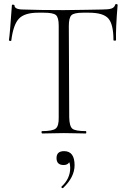

<svg xmlns="http://www.w3.org/2000/svg" viewBox="-20 -673 636 968"><path d="M561 -650Q562 -652 565 -652.5Q568 -653 570.5 -651.5Q573 -650 573 -648Q563 -527 565 -471Q565 -468 558.5 -468Q552 -468 552 -471Q552 -550 526.5 -579.5Q501 -609 428 -609H398Q353 -609 340 -596Q327 -583 327 -542L329 -81Q330 -37 344.5 -24.5Q359 -12 413 -12Q415 -12 415 -6Q415 0 413 0Q399 0 362.5 -1Q326 -2 302 -2Q280 -2 243 -1Q206 0 193 0Q191 0 190 -3Q189 -6 189.5 -9Q190 -12 192 -12Q245 -12 261 -25Q277 -38 276 -81V-544Q276 -585 262 -597Q248 -609 201 -609H172Q104 -609 75.5 -579Q47 -549 37 -469Q37 -467 34 -466.5Q31 -466 28 -467.5Q25 -469 25 -470Q30 -502 40 -647Q40 -649 43 -649.5Q46 -650 49.5 -649Q53 -648 53 -646Q53 -625 98 -625Q179 -622 301 -622Q349 -622 411.5 -623.5Q474 -625 494 -625Q527 -625 542 -630Q557 -635 561 -650ZM303 89Q356 89 356 160Q356 220 298 275Q296 276 293.5 275Q291 274 290 272Q289 270 290 268Q334 228 334 173Q334 155 329 145Q321 159 301 159Q265 159 265 124Q265 89 303 89Z"/></svg>

Font: Cormorant Upright Light
Style: Regular
Weight: 300
Designer: Christian Thalmann (Catharsis Fonts)
Foundry: Catharsis Fonts
Version: Version 3.302;PS 003.302;hotconv 1.0.88;makeotf.lib2.5.64775